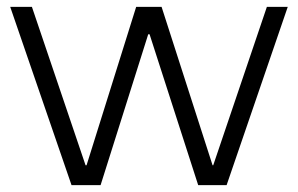

<svg xmlns="http://www.w3.org/2000/svg" viewBox="-20 -541 871 561"><path d="M189 0 9.8 -521H73.2L230 -58.1H232.9L377.9 -521H452.1L601.1 -58.1H603L759.8 -521H820.8L642.1 0H559.1L417 -440.9H413.1L273.9 0Z"/></svg>

Font: Lumene Sans Expanded Light
Style: Regular
Weight: 300
Width: 7
Designer: Deni Anggara
Version: Version 1.003;Glyphs 3.1.2 (3151)